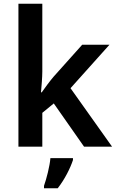

<svg xmlns="http://www.w3.org/2000/svg" viewBox="-20 -780 622 1021"><path d="M205 -400V-760H78V0H205V-180L266 -230L427 0H576L355 -311L562 -542H417L264 -371C246 -350 215 -308 202 -289H198C201 -322 205 -370 205 -400ZM368 71V61H248C245 102 227 172 214 208V221H287C324 174 354 114 368 71Z"/></svg>

Font: Noto Sans Myanmar UI SemiBold
Style: Regular
Weight: 600
Designer: Monotype Design Team
Foundry: Monotype Imaging Inc.
Version: Version 2.103